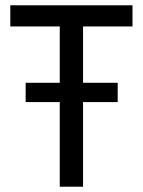

<svg xmlns="http://www.w3.org/2000/svg" viewBox="-20 -706 541 726"><path d="M294 -606V-393H425V-320H294V0H206V-320H77V-393H206V-606H19V-686H481V-606Z"/></svg>

Font: Archivo Narrow
Style: Regular
Weight: 400
Designer: Hector Gatti
Foundry: Omnibus-Type
Version: Version 1.003